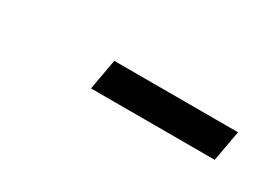

<svg xmlns="http://www.w3.org/2000/svg" viewBox="-7 -804 613 422"><g transform="rotate(30 300.0 -593.0)"><path d="M213 -632H527L513 -554H199Z"/></g></svg>

Font: KoHo SemiBold
Style: Italic
Weight: 600
Italic angle: -10°
Version: Version 1.000; ttfautohint (v1.6)